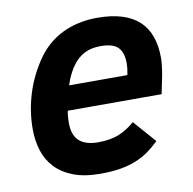

<svg xmlns="http://www.w3.org/2000/svg" viewBox="-66 -594 679 675"><g transform="rotate(-10 273.5 -256.0)"><path d="M165 -223.1Q162.6 -211.9 161.9 -200.9Q161.1 -189.9 161.1 -181.2Q161.1 -135.7 184.1 -115.5Q207 -95.2 251 -95.2Q295.4 -95.2 326.2 -107.9Q356.9 -120.6 382.8 -144L453.1 -64Q434.1 -45.4 413.8 -30.8Q393.6 -16.1 368.4 -5.9Q343.3 4.4 312 9.8Q280.8 15.1 240.2 15.1Q183.6 15.1 144 0Q104.5 -15.1 79.6 -41.5Q54.7 -67.9 43.5 -103.5Q32.2 -139.2 32.2 -180.2Q32.2 -245.1 51.8 -307.6Q71.3 -370.1 110.8 -425.8Q127 -448.2 148.2 -466.8Q169.4 -485.4 196 -498.8Q222.7 -512.2 254.4 -519.5Q286.1 -526.9 323.2 -526.9Q374.5 -526.9 411.6 -515.1Q448.7 -503.4 472.9 -480.7Q497.1 -458 508.5 -424.8Q520 -391.6 520 -349.1Q520 -338.4 518.1 -321Q516.1 -303.7 513.2 -288.1L500 -223.1ZM393.1 -310.1Q395.5 -322.3 396.7 -332.3Q397.9 -342.3 397.9 -352.1Q397.9 -389.6 380.1 -408.2Q362.3 -426.8 317.9 -426.8Q284.2 -426.8 261 -415Q237.8 -403.3 221.2 -381.8Q210 -367.7 200.4 -348.6Q190.9 -329.6 185.1 -310.1Z"/></g></svg>

Font: Clear Sans
Style: Bold Italic
Weight: 700
Italic angle: -12°
Foundry: Intel Corporation
Version: Version 1.00